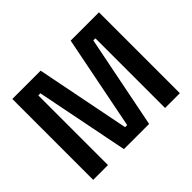

<svg xmlns="http://www.w3.org/2000/svg" viewBox="-147 -938 1175 1175"><g transform="rotate(-45 441.0 -350.0)"><path d="M66 0V-700H311L432 -90H450L571 -700H816V0H688V-603H670L550 0H332L212 -603H194V0Z"/></g></svg>

Font: Space Grotesk Light
Style: Bold
Weight: 700
Version: Version 2.000